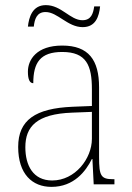

<svg xmlns="http://www.w3.org/2000/svg" viewBox="-20 -720 514 750"><path d="M303 -614C354 -614 367 -656 371 -695H348C344 -667 336 -641 302 -641C254 -641 220 -700 159 -700C106 -700 93 -652 89 -616H112C115 -644 123 -673 158 -673C205 -673 244 -614 303 -614ZM181 10C269 10 315 -51 339 -99H341L346 0H427V-20H422C374 -20 367 -33 367 -107V-379C367 -486 326 -542 223 -542C123 -542 89 -487 89 -440C89 -410 96 -395 110 -395C110 -475 137 -517 223 -517C318 -517 339 -464 339 -371V-306L264 -303C118 -297 51 -251 51 -146C51 -40 106 10 181 10ZM184 -15C109 -15 79 -74 79 -145C79 -226 124 -275 262 -280L339 -283V-178C339 -100 273 -15 184 -15Z"/></svg>

Font: Noto Serif Armenian SemiCondensed Thin
Style: Regular
Weight: 100
Width: 4
Designer: Monotype Design Team
Foundry: Monotype Imaging Inc.
Version: Version 2.008